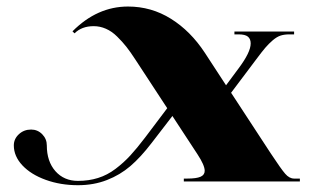

<svg xmlns="http://www.w3.org/2000/svg" viewBox="-20 -550 938 582"><path d="M486.9 -222 390.7 -368.9Q375.4 -392.5 363.2 -408Q351 -423.5 335 -439.2Q319.1 -455 301.1 -462.8Q283.2 -470.7 264 -470.7Q227.7 -470.7 205.9 -448.9L199.7 -455Q274.5 -530.2 368 -530.2Q438.8 -530.2 498.3 -493Q557.7 -455.9 601 -389.9L665.2 -291.5L703.2 -342.7Q739.9 -391.6 739.9 -418.3Q739.9 -431.8 731.6 -438.8Q723.3 -445.8 703.2 -445.8H690.6V-454.5H871.5V-445.8H857.1Q841.8 -445.8 830.4 -442.1Q819.1 -438.4 806.8 -427.9Q794.6 -417.4 784.3 -405.4Q774 -393.4 756.1 -369.3L680.5 -268.8L800.3 -85.7Q831.7 -38 844.4 -23.4Q857.1 -8.7 871.5 -8.7H889V0H537.2V-8.7H547.6Q575.2 -8.7 587.8 -14.2Q600.5 -19.7 600.5 -32.3Q600.5 -49 578.7 -82.2L502.6 -198.4L439.7 -116.7Q406.5 -73.4 375.2 -46.5Q344 -19.7 304 -4.2Q264 11.4 216.3 11.4Q163.5 11.4 118.7 -4.8Q73.9 -21 47.9 -48.7Q21.9 -76.5 21.9 -109.3Q21.9 -128.9 37.2 -143.1Q52.4 -157.3 74.3 -157.3Q94 -157.3 108 -143.1Q121.9 -128.9 121.9 -109.3Q121.9 -60.8 147.9 -31.2Q174 -1.7 216.3 -1.7Q249.1 -1.7 277.1 -10.5Q305.1 -19.2 330 -38Q354.9 -56.8 375 -78.7Q395.1 -100.5 420 -133.3Z"/></svg>

Font: Wabroye
Style: Medium
Weight: 500
Designer: gluk
Foundry: gluk
Version: Version 0.14